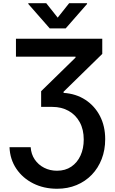

<svg xmlns="http://www.w3.org/2000/svg" viewBox="-20 -971 725 1207"><path d="M39.8 -45.5H172.9Q175.8 -1.8 198.3 31.6Q220.9 65 257.5 83.6Q294 102.3 338.4 102.3Q390.6 102.3 428.3 76.7Q465.9 51.1 486.2 6.7Q506.4 -37.6 506.4 -93.8Q506.4 -157 481.2 -202.9Q456 -248.9 411.4 -274Q366.8 -299 308.9 -299H238.6V-397.7L454.9 -609V-614.7H80.3V-727.3H622.9V-632.1L379.6 -394.2V-387.1Q457.4 -382.1 516.3 -343.8Q575.3 -305.4 608.3 -241.7Q641.3 -177.9 641.3 -95.9Q641.3 -28.4 619.3 28.6Q597.3 85.6 557 127.5Q516.7 169.4 461.1 192.5Q405.5 215.6 338.8 215.6Q255.7 215.6 189.1 182.2Q122.5 148.8 82.7 89.8Q43 30.9 39.8 -45.5ZM270.6 -951 342.7 -860.1 414.8 -951H527.3V-946L393.1 -792.6H292.6L158 -946V-951Z"/></svg>

Font: InterMG SemiBold
Style: Regular
Weight: 600
Designer: Rasmus Andersson
Foundry: rsms
Version: Version 3.019;December 26, 2023;FontCreator 15.0.0.2955 64-b